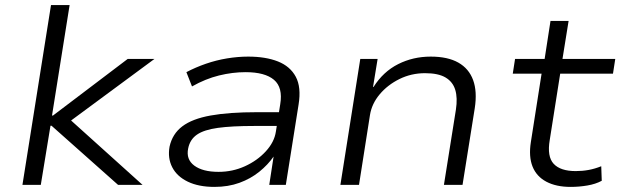

<svg xmlns="http://www.w3.org/2000/svg" viewBox="-20 -725 2434 753"><path d="M68 0 180 -705H253L184 -272H188L481 -494H586L242 -240L236 -273L539 0H443L182 -232H178L140 0Z M821 8Q759 8 716.5 -12.5Q674 -33 655.5 -69Q637 -105 645 -150Q656 -200 695 -229.5Q734 -259 806 -272Q878 -285 988 -285H1090L1081 -231H977Q889 -231 834.5 -223.5Q780 -216 752.5 -197Q725 -178 718 -143Q709 -100 742 -75.5Q775 -51 837 -51Q892 -51 940.5 -73Q989 -95 1022.5 -131.5Q1056 -168 1062 -209L1079 -316Q1090 -382 1054.5 -412Q1019 -442 943 -442Q892 -442 839 -429Q786 -416 733 -386L711 -442Q747 -461 787.5 -475Q828 -489 870.5 -496Q913 -503 953 -503Q1022 -503 1070 -484Q1118 -465 1140 -424Q1162 -383 1151 -315L1101 0H1036L1053 -111Q1031 -79 997 -51.5Q963 -24 919 -8Q875 8 821 8Z M1315 0 1393 -494H1461L1443 -384H1445Q1483 -444 1541.5 -473.5Q1600 -503 1669 -503Q1736 -503 1777.5 -479.5Q1819 -456 1835.5 -411Q1852 -366 1842 -301L1794 0H1721L1768 -295Q1775 -341 1765.5 -372.5Q1756 -404 1727.5 -421Q1699 -438 1647 -438Q1593 -438 1546.5 -415Q1500 -392 1469 -355Q1438 -318 1431 -274L1388 0Z M2218 8Q2161 8 2122.5 -12.5Q2084 -33 2068.5 -72Q2053 -111 2062 -168L2104 -436H1991L2000 -494H2116L2139 -643H2210L2186 -494H2393L2384 -436H2177L2136 -176Q2125 -111 2151.5 -82.5Q2178 -54 2238 -54Q2264 -54 2288.5 -58.5Q2313 -63 2338 -73L2340 -16Q2316 -3 2283.5 2.5Q2251 8 2218 8Z"/></svg>

Font: Nunito Sans 7pt SemiExpanded Light
Style: Italic
Weight: 300
Width: 6
Italic angle: -9°
Designer: Vernon Adams
Foundry: Vernon Adams
Version: Version 3.101;gftools[0.9.27]